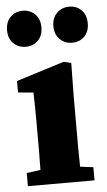

<svg xmlns="http://www.w3.org/2000/svg" viewBox="-53 -766 445 801"><g transform="rotate(-5 169.5 -365.5)"><path d="M31 0V-55L89 -63Q90 -100 90 -140Q90 -180 90 -213V-264Q90 -302 89.5 -329.5Q89 -357 88 -387L24 -393V-441L225 -504L256 -496L254 -355V-213Q254 -180 254 -139.5Q254 -99 255 -62L310 -55V0ZM73 -580Q42 -580 21.5 -600.5Q1 -621 1 -655Q1 -690 21.5 -710.5Q42 -731 73 -731Q104 -731 124.5 -710.5Q145 -690 145 -655Q145 -621 124.5 -600.5Q104 -580 73 -580ZM267 -580Q237 -580 216 -600.5Q195 -621 195 -655Q195 -690 216 -710.5Q237 -731 267 -731Q299 -731 319 -710.5Q339 -690 339 -655Q339 -621 319 -600.5Q299 -580 267 -580Z"/></g></svg>

Font: Source Serif 4 SmText
Style: Bold
Weight: 700
Designer: Frank Grießhammer
Foundry: Adobe
Version: Version 4.005;hotconv 1.1.0;makeotfexe 2.6.0